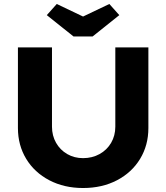

<svg xmlns="http://www.w3.org/2000/svg" viewBox="-20 -938 835 964"><path d="M70 -295V-700H241V-302Q241 -257 261.5 -221Q282 -185 317.5 -164.5Q353 -144 397 -144Q443 -144 480 -164.5Q517 -185 538 -221Q559 -257 559 -302V-700H725V-295Q725 -209 683.5 -140.5Q642 -72 567.5 -33Q493 6 397 6Q302 6 227.5 -33Q153 -72 111.5 -140.5Q70 -209 70 -295ZM215 -862 265 -918 397 -855 529 -918 579 -862 445 -755H349Z"/></svg>

Font: Lexend Exa HM Xlight
Style: Bold
Weight: 700
Designer: Bonnie Shaver-Troup, Thomas Jockin, Octavio Pardo
Foundry: Lexend
Version: Version 1.091